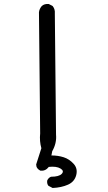

<svg xmlns="http://www.w3.org/2000/svg" viewBox="-20 -821 540 956"><path d="M242 115 221 104Q213 94 215 78Q221 64 234 59Q274 59 287.5 44.5Q301 30 281 18Q261 6 223 10Q207 31 182 29Q168 23 162 10L160 -2L186 -83Q176 -118 180 -157L174 -760Q176 -777 188 -791Q201 -803 223 -801L242 -791Q255 -775 253 -754L259 -151Q263 -108 240 -68L236 -47Q269 -47 297 -38Q325 -29 346.5 -5.5Q368 18 359.5 51Q351 84 318.5 98.5Q286 113 242 115Z"/></svg>

Font: Kosefont JP
Style: Regular
Weight: 400
Designer: Nozomi Seto 瀬戸のぞみ
Version: Version 3.00;June 19, 2020